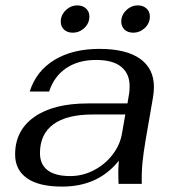

<svg xmlns="http://www.w3.org/2000/svg" viewBox="-20 -681 651 711"><path d="M36 -109Q36 -198 107 -248Q178 -298 306 -298H452L458 -334Q460 -344 460 -362Q460 -408 429 -433.5Q398 -459 336 -459Q270 -459 225 -428.5Q180 -398 162 -342H90Q114 -418 181.5 -459Q249 -500 348 -500Q447 -500 498.5 -463.5Q550 -427 550 -359Q550 -343 547 -323L519 -161Q511 -114 507.5 -77.5Q504 -41 505 0H419L418 -40Q418 -56 420 -86Q344 10 210 10Q124 10 80 -21Q36 -52 36 -109ZM432 -188 444 -257H323Q227 -257 177.5 -220.5Q128 -184 128 -114Q128 -72 156.5 -50.5Q185 -29 240 -29Q286 -29 327.5 -50.5Q369 -72 397 -108.5Q425 -145 432 -188ZM205 -601Q205 -625 223.5 -643Q242 -661 267 -661Q286 -661 298.5 -649.5Q311 -638 311 -620Q311 -595 292.5 -577.5Q274 -560 249 -560Q229 -560 217 -571.5Q205 -583 205 -601ZM429 -601Q429 -625 447.5 -643Q466 -661 491 -661Q510 -661 522.5 -649.5Q535 -638 535 -620Q535 -595 516.5 -577.5Q498 -560 473 -560Q453 -560 441 -571.5Q429 -583 429 -601Z"/></svg>

Font: Fahkwang
Style: Italic
Weight: 400
Italic angle: -10°
Version: Version 1.000; ttfautohint (v1.6)